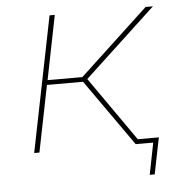

<svg xmlns="http://www.w3.org/2000/svg" viewBox="-48 -563 692 731"><g transform="rotate(-5 297.5 -198.0)"><path d="M168 -517H188L139 -272H272L535 -517H563L290 -263L474 0H452L273 -254H135L84 0H64ZM495 121 519 0H452L456 -18H542L514 121Z"/></g></svg>

Font: Argentum Sans Thin
Style: Italic
Weight: 100
Italic angle: -11°
Designer: Julieta Ulanovsky (font), Cristiano Sobral (main changes and remaster)
Foundry: Julieta Ulanovsky (font), Cristiano Sobral (main changes and remaster)
Version: Version 2.007;June 15, 2022;FontCreator 14.0.0.2814 64-bit; 